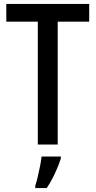

<svg xmlns="http://www.w3.org/2000/svg" viewBox="-20 -734 485 975"><path d="M273 0H172V-624H12V-714H433V-624H273ZM289 71Q278 106 258.5 147.5Q239 189 217 221H159V209Q165 192 171.5 164.5Q178 137 183.5 109Q189 81 191 61H289Z"/></svg>

Font: Noto Sans Myanmar Condensed Medium
Style: Regular
Weight: 500
Width: 3
Designer: Monotype Design Team
Foundry: Monotype Imaging Inc.
Version: Version 2.107; ttfautohint (v1.8.4.7-5d5b)